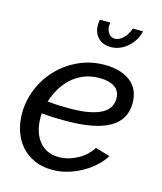

<svg xmlns="http://www.w3.org/2000/svg" viewBox="-111 -812 761 903"><g transform="rotate(15 269.5 -360.0)"><path d="M228 10Q179 10 141 -7Q103 -24 76.5 -54Q50 -84 36.5 -124Q23 -164 23 -210Q23 -273 47 -331Q71 -389 114 -433.5Q157 -478 215 -504.5Q273 -531 341 -531Q418 -531 465.5 -495.5Q513 -460 513 -390Q513 -310 443.5 -269.5Q374 -229 228 -229Q204 -229 174.5 -230Q145 -231 113 -234Q112 -228 112 -222Q112 -216 112 -211Q112 -180 120 -152Q128 -124 144 -102.5Q160 -81 184.5 -68.5Q209 -56 242 -56Q288 -56 332 -79.5Q376 -103 401 -143L472 -122Q454 -93 427 -69Q400 -45 368 -27.5Q336 -10 300.5 0Q265 10 228 10ZM333 -465Q290 -465 255.5 -450.5Q221 -436 195.5 -412Q170 -388 152.5 -357.5Q135 -327 125 -295Q155 -292 181.5 -291Q208 -290 231 -290Q288 -290 326.5 -297.5Q365 -305 389 -318.5Q413 -332 423.5 -350.5Q434 -369 434 -391Q434 -429 406.5 -447Q379 -465 333 -465ZM354 -662Q374 -662 394 -681.5Q414 -701 423 -730H473Q468 -706 455.5 -686Q443 -666 426 -651Q409 -636 388 -627.5Q367 -619 345 -619Q306 -619 283 -642.5Q260 -666 260 -704Q260 -716 263 -730H314Q313 -725 312.5 -721.5Q312 -718 312 -713Q312 -692 323.5 -677Q335 -662 354 -662Z"/></g></svg>

Font: PTCRaleway Medium
Style: Italic
Weight: 500
Italic angle: -12°
Designer: Matt McInerney, Pablo Impallari, Rodrigo Fuenzalida
Foundry: Matt McInerney, Pablo Impallari, Rodrigo Fuenzalida
Version: Version 3.000g; ttfautohint (v1.5) -l 8 -r 28 -G 28 -x 14 -D